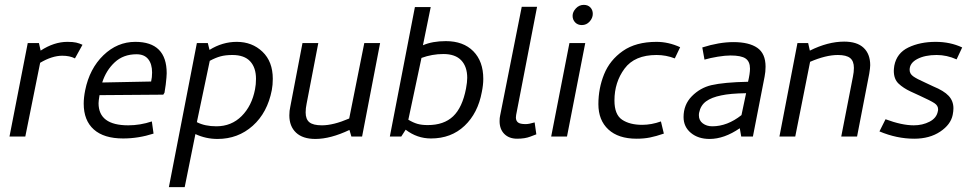

<svg xmlns="http://www.w3.org/2000/svg" viewBox="-20 -561 4000 789"><path d="M319 -377 288 -321Q267 -332 236 -332Q194 -332 145 -303L84 0H19L94 -384H140L147 -353Q202 -389 257 -389Q280 -389 293 -386Q306 -383 319 -377Z M665 -260Q665 -247 661 -213L656 -180L651 -172L389 -170Q385 -146 385 -137Q385 -46 507 -46Q556 -46 604 -62L611 -12Q549 8 486 8Q407 8 365.5 -29Q324 -66 324 -135Q324 -160 330 -190Q348 -279 405 -334Q462 -389 536 -389Q665 -389 665 -260ZM605 -263Q605 -298 589 -318Q573 -338 541 -338Q487 -338 451.5 -305Q416 -272 400 -222L601 -226Q605 -243 605 -263Z M789 -384H834L841 -356Q894 -389 953 -389Q1016 -389 1058.5 -348.5Q1101 -308 1101 -237Q1101 -212 1097 -191Q1079 -98 1018.5 -44Q958 10 874 10Q826 10 783 -10L739 208H674ZM842 -311 789 -59Q822 -42 869 -42Q931 -42 973 -84Q1015 -126 1028 -194Q1032 -214 1032 -237Q1032 -283 1008 -309Q984 -335 935 -335Q907 -335 886.5 -329.5Q866 -324 842 -311Z M1236 -99Q1236 -71 1251.5 -58.5Q1267 -46 1303 -46Q1350 -46 1415 -74L1477 -384H1542L1468 0H1424L1416 -27Q1338 10 1276 10Q1224 10 1196.5 -16Q1169 -42 1169 -87Q1169 -106 1173 -123L1223 -384H1288L1240 -135Q1236 -116 1236 -99Z M1582 0 1685 -532H1750L1718 -375Q1757 -392 1812 -392Q1884 -392 1925 -350.5Q1966 -309 1966 -237Q1966 -212 1960 -183Q1944 -96 1889 -44Q1834 8 1751 8Q1694 8 1647 -28L1629 0ZM1895 -197Q1900 -224 1900 -241Q1900 -287 1875.5 -313Q1851 -339 1802 -339Q1756 -339 1712 -323L1658 -69Q1678 -57 1695.5 -52Q1713 -47 1738 -47Q1804 -47 1842 -83Q1880 -119 1895 -197Z M2177 -58 2184 -9Q2181 -8 2159 0.5Q2137 9 2105 9Q2072 9 2052.5 -10.5Q2033 -30 2033 -63Q2033 -77 2035 -85L2124 -533H2187L2104 -104Q2100 -86 2100 -78Q2100 -65 2108.5 -58Q2117 -51 2140 -51Q2154 -51 2177 -58Z M2333 -496Q2333 -512 2346.5 -526.5Q2360 -541 2379 -541Q2396 -541 2406 -530.5Q2416 -520 2416 -504Q2416 -487 2403 -472.5Q2390 -458 2371 -458Q2354 -458 2343.5 -469Q2333 -480 2333 -496ZM2310 0H2245L2320 -384H2385Z M2439 -133Q2439 -198 2462.5 -256Q2486 -314 2539.5 -351.5Q2593 -389 2678 -389Q2727 -389 2775 -367L2753 -321Q2717 -335 2678 -335Q2588 -335 2546.5 -279Q2505 -223 2505 -148Q2505 -90 2536.5 -69Q2568 -48 2619 -48Q2657 -48 2696 -62L2708 -12Q2676 -1 2651 4Q2626 9 2596 9Q2521 9 2480 -29Q2439 -67 2439 -133Z M2875 -316 2866 -366Q2935 -388 2994 -388Q3058 -388 3092 -364.5Q3126 -341 3126 -287Q3126 -266 3122 -246L3074 0H3026L3020 -34Q2956 10 2896 10Q2849 10 2819 -15Q2789 -40 2789 -80Q2789 -131 2823 -165.5Q2857 -200 2903 -211Q2955 -223 3054 -225Q3062 -259 3062 -279Q3062 -308 3044 -320.5Q3026 -333 2982 -333Q2960 -333 2929.5 -328Q2899 -323 2875 -316ZM3027 -88 3046 -178Q2980 -177 2944 -169Q2904 -161 2881.5 -144.5Q2859 -128 2853 -98Q2852 -94 2852 -87Q2852 -66 2868 -54Q2884 -42 2907 -42Q2969 -42 3027 -88Z M3489 -282Q3489 -310 3473.5 -322.5Q3458 -335 3423 -335Q3374 -335 3309 -307L3248 0H3183L3257 -384H3301L3308 -353Q3382 -390 3449 -390Q3502 -390 3529 -364.5Q3556 -339 3556 -293Q3556 -282 3552 -258L3502 0H3437L3485 -246Q3489 -265 3489 -282Z M3834 -104Q3835 -107 3835 -112Q3835 -127 3820 -137Q3805 -147 3759 -168L3722 -185Q3692 -199 3672.5 -217.5Q3653 -236 3653 -270Q3653 -277 3655 -291Q3665 -343 3713 -366Q3761 -389 3825 -389Q3885 -389 3934 -366L3911 -317Q3871 -335 3829 -335Q3781 -335 3749.5 -318.5Q3718 -302 3718 -274Q3718 -258 3732.5 -247.5Q3747 -237 3781 -222L3815 -206Q3859 -188 3878.5 -167Q3898 -146 3898 -116Q3898 -104 3895 -89Q3887 -49 3843.5 -20Q3800 9 3737 9Q3665 9 3594 -21L3619 -71Q3686 -46 3735 -46Q3771 -46 3800 -61Q3829 -76 3834 -104Z"/></svg>

Font: Cambay Devanagari
Style: Italic
Weight: 400
Italic angle: -11°
Designer: Pooja Saxena
Foundry: Pooja Saxena
Version: Version 1.018;PS 001.018;hotconv 1.0.70;makeotf.lib2.5.58329